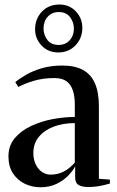

<svg xmlns="http://www.w3.org/2000/svg" viewBox="-20 -800 506 829"><path d="M154.5 8.5Q118.5 8.5 87.2 -6.5Q56 -21.5 36.2 -51.2Q16.5 -81 16.5 -125Q16.5 -171.5 44 -203.8Q71.5 -236 114.8 -256.2Q158 -276.5 208 -285.8Q258 -295 303 -295V-349.5Q303 -382.5 295 -408.2Q287 -434 268 -448.5Q249 -463 214.5 -463Q166 -463 126.5 -451.2Q87 -439.5 59 -424.5L46 -445.5Q64.5 -461 93.8 -477.8Q123 -494.5 162 -505.8Q201 -517 248.5 -517Q303.5 -517 338.5 -497.8Q373.5 -478.5 390.2 -439.5Q407 -400.5 407 -342V-28L454.5 -24.5V-7.5Q444 -4.5 429.5 -1Q415 2.5 397.8 5Q380.5 7.5 361.5 7.5Q334.5 7.5 319.5 -1.2Q304.5 -10 304.5 -34.5V-82Q296 -64.5 275.8 -43Q255.5 -21.5 225 -6.5Q194.5 8.5 154.5 8.5ZM198 -46Q230.5 -46 256.2 -59.8Q282 -73.5 303 -98V-268.5Q252 -268.5 211.8 -253.2Q171.5 -238 147.8 -209.2Q124 -180.5 124 -139.5Q124 -112 134 -90.8Q144 -69.5 161 -57.8Q178 -46 198 -46ZM231.5 -573.5Q188 -573.5 159.8 -603.2Q131.5 -633 131.5 -673Q131.5 -719 161 -749.8Q190.5 -780.5 236.5 -780.5Q279.5 -780.5 307.5 -750.8Q335.5 -721 335.5 -680Q335.5 -635 306 -604.2Q276.5 -573.5 231.5 -573.5ZM233.5 -606Q262.5 -606 280.8 -626Q299 -646 299 -677Q299 -704 282.5 -726Q266 -748 233.5 -748Q204.5 -748 186.2 -728Q168 -708 168 -677Q168 -650 184.2 -628Q200.5 -606 233.5 -606Z"/></svg>

Font: Merriweather 144pt Medium
Style: Regular
Weight: 500
Version: Version 2.100